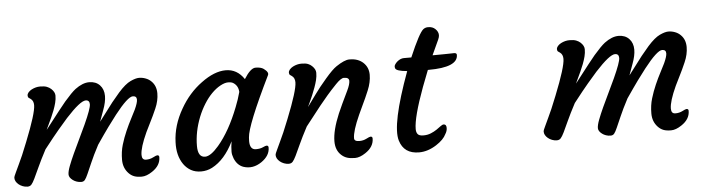

<svg xmlns="http://www.w3.org/2000/svg" viewBox="-43 -812 3649 993"><g transform="rotate(-5 1781.5 -315.0)"><path d="M403.3 -413.1Q375 -413.1 299.8 -331.1Q243.7 -267.1 218.3 -234.9L174.3 -179.2Q146 -125.5 129.9 -89.8L103.5 -33.2Q93.3 -12.2 85.7 -3.7Q78.1 4.9 65.2 4.9Q52.2 4.9 40.3 0.2Q28.3 -4.4 19.5 -11.7Q1 -27.3 1 -45.9Q1 -53.2 11.7 -74.7L30.3 -114.3Q39.1 -131.8 50.8 -159.2L78.1 -226.1Q135.7 -370.1 135.7 -412.1Q135.7 -434.6 121.1 -445.3L111.3 -452.1Q106.4 -455.6 106.4 -464.1Q106.4 -472.7 113 -480.5Q119.6 -488.3 130.4 -494.1Q152.3 -505.4 174.6 -505.4Q196.8 -505.4 209.5 -500.5Q222.2 -495.6 231.4 -487.3Q250 -470.2 250 -451.7Q250 -433.1 245.1 -414.3Q240.2 -395.5 232.9 -376.2Q225.6 -356.9 217.3 -338.9Q197.8 -296.9 193.1 -287.4Q188.5 -277.8 190.4 -280.3Q279.8 -396 297.9 -417Q335.4 -460.4 356.4 -476.6Q395 -505.4 429.4 -505.4Q463.9 -505.4 484.4 -483.9Q504.9 -462.4 504.9 -427.2Q504.9 -396.5 489.3 -355Q473.6 -313.5 468.3 -296.9L540 -391.6L580.1 -439.5Q616.2 -480 643.6 -492.7Q670.9 -505.4 688.2 -505.4Q705.6 -505.4 722.4 -499Q739.3 -492.7 751 -481Q775.9 -457 775.9 -417.5Q775.9 -379.4 758.3 -339.4Q740.7 -299.3 727.5 -273.7Q714.4 -248 702.1 -222.2Q666.5 -144.5 666.5 -106.9Q666.5 -80.6 688 -80.6Q708.5 -80.6 725.3 -89.4Q742.2 -98.1 747.1 -98.1Q757.3 -98.1 757.3 -87.9Q757.3 -44.4 712.9 -15.1Q683.1 4.9 658.4 4.9Q633.8 4.9 618.7 -1Q603.5 -6.8 591.3 -19.5Q564 -47.9 564 -90.3Q564 -132.8 574.7 -168.5Q585.4 -204.1 600.1 -237.5Q614.7 -271 629.6 -299.1Q644.5 -327.1 652.3 -343.8Q668 -377.9 668 -394Q668 -413.1 647.9 -413.1Q621.6 -413.1 553.2 -325.7Q501.5 -257.8 481.4 -228L447.8 -179.2Q419.4 -125.5 404.3 -89.8L379.4 -33.2Q370.1 -12.2 363.3 -3.7Q356.4 4.9 344.2 4.9Q332 4.9 320.6 1Q309.1 -2.9 300.8 -9.3Q281.7 -23.4 281.7 -39.3Q281.7 -55.2 292.2 -82.8Q302.7 -110.4 318.4 -144.5L386.7 -289.1Q423.3 -369.6 423.3 -391.4Q423.3 -413.1 403.3 -413.1ZM451.7 -275.4Q452.1 -275.4 452.1 -275.9L452.6 -276.9Q451.7 -275.9 451.7 -275.4Z M1227.1 -129.9Q1227.1 -85 1258.8 -85Q1280.8 -85 1295.2 -91.8Q1309.6 -98.6 1314.5 -98.6Q1324.7 -98.6 1324.7 -87.9Q1324.7 -45.9 1280.8 -15.6Q1234.4 16.1 1186 0Q1154.3 -11.2 1139.2 -48.3Q1131.8 -67.4 1131.8 -83Q1131.8 -108.4 1136.7 -136.7Q1091.3 -43.9 1023.9 -8.8Q997.1 4.9 966.8 4.9Q936.5 4.9 914.3 -7.6Q892.1 -20 876.5 -42Q844.7 -87.9 847.7 -157.2Q850.6 -244.1 898.9 -327.6Q943.4 -405.8 1011.2 -455.1Q1079.1 -505.4 1138.2 -505.4Q1197.3 -505.4 1233.4 -451.2Q1267.1 -505.4 1293 -505.4Q1320.8 -505.4 1335 -495.1Q1361.8 -475.6 1354 -460.9Q1231.4 -210 1228 -148.4Q1227.1 -139.6 1227.1 -129.9ZM956.1 -127.9Q956.1 -69.3 993.7 -69.3Q1022.5 -69.3 1064.5 -118.2Q1126 -189.9 1173.3 -311.5Q1188.5 -349.6 1198.7 -387.7Q1196.8 -420.9 1170.9 -436.5Q1162.1 -441.9 1144.8 -441.9Q1127.4 -441.9 1104.2 -429.2Q1081.1 -416.5 1059.3 -394.5Q1037.6 -372.6 1018.8 -342.5Q1000 -312.5 985.8 -277.3Q956.1 -202.1 956.1 -127.9Z M1743.7 -413.1Q1728.5 -413.1 1700.7 -384Q1672.9 -355 1652.3 -331.1L1610.8 -281.2L1530.8 -179.2Q1502.4 -125.5 1486.3 -89.8L1460 -33.2Q1449.7 -12.2 1442.1 -3.7Q1434.6 4.9 1421.6 4.9Q1408.7 4.9 1396.7 0.2Q1384.8 -4.4 1376 -11.7Q1357.4 -27.3 1357.4 -45.9Q1357.4 -53.2 1368.2 -74.7L1386.7 -114.3Q1395.5 -131.8 1407.2 -159.2L1434.6 -226.1Q1492.2 -370.1 1492.2 -412.1Q1492.2 -434.6 1477.5 -445.3L1467.8 -452.1Q1462.9 -455.6 1462.9 -464.1Q1462.9 -472.7 1469.5 -480.5Q1476.1 -488.3 1486.8 -494.1Q1508.8 -505.4 1531 -505.4Q1553.2 -505.4 1565.4 -500.5Q1577.6 -495.6 1585.9 -487.3Q1604 -470.2 1604 -451.7Q1604 -433.1 1599.4 -414.3Q1594.7 -395.5 1587.6 -376.2Q1580.6 -356.9 1572.8 -338.4Q1564.9 -319.8 1558.6 -306.2L1548.8 -285.2Q1544.9 -277.3 1546.9 -280.3Q1601.1 -355.5 1618.2 -377L1652.3 -418Q1689.9 -461.9 1711.4 -476.1Q1754.9 -505.4 1779.8 -505.4Q1804.7 -505.4 1821.8 -499Q1838.9 -492.7 1851.6 -481Q1878.4 -456.1 1878.4 -417.5Q1878.4 -378.9 1860.8 -336.9Q1843.3 -294.9 1830.3 -268.8Q1817.4 -242.7 1805.7 -215.8Q1769 -134.3 1769 -97.2Q1769 -80.6 1795.4 -80.6Q1815.9 -80.6 1832.8 -89.4Q1849.6 -98.1 1854.5 -98.1Q1864.7 -98.1 1864.7 -87.9Q1864.7 -44.4 1820.3 -15.1Q1790.5 4.9 1765.6 4.9Q1740.7 4.9 1724.4 -0.5Q1708 -5.9 1695.3 -17.6Q1666.5 -43.5 1666.5 -89.8Q1666.5 -146.5 1702.1 -231.4Q1728 -289.6 1738.8 -311L1755.4 -345.7Q1770.5 -377 1770.5 -395Q1770.5 -413.1 1743.7 -413.1Z M2236.8 -127.9Q2251 -127.9 2251 -108.9Q2251 -92.8 2241.2 -77.6Q2228 -49.3 2188.5 -23.9Q2143.6 4.9 2098.1 4.9Q2019.5 4.9 1998.5 -65.4Q1973.6 -148.9 2073.2 -419.4Q2017.1 -424.3 2012.2 -439Q2010.7 -443.4 2010.7 -448.5Q2010.7 -453.6 2015.4 -460.4Q2020 -467.3 2027.3 -473.6Q2044.4 -487.8 2062 -487.8H2100.6Q2153.3 -611.3 2175.8 -628.4Q2186.5 -636.2 2199.7 -636.2Q2212.9 -636.2 2221.7 -632.8Q2230.5 -629.4 2237.3 -623Q2252.9 -608.4 2252.9 -590.3Q2252.9 -580.6 2247.1 -567.9L2210.9 -489.3H2222.7Q2252.9 -489.3 2271.5 -489.7Q2271.5 -489.7 2299.3 -490.2Q2308.6 -490.7 2322.5 -490.7Q2336.4 -490.7 2336.4 -480.5Q2336.4 -416 2184.1 -416H2180.2L2147 -330.1Q2090.8 -177.7 2090.8 -116.7Q2090.8 -99.6 2098.6 -90.1Q2106.4 -80.6 2127.9 -80.6Q2149.4 -80.6 2167 -87.9Q2184.6 -95.2 2197.8 -104.2Q2210.9 -113.3 2220.5 -120.6Q2230 -127.9 2236.8 -127.9Z M3151.4 -413.1Q3123 -413.1 3047.9 -331.1Q2991.7 -267.1 2966.3 -234.9L2922.4 -179.2Q2894 -125.5 2877.9 -89.8L2851.6 -33.2Q2841.3 -12.2 2833.7 -3.7Q2826.2 4.9 2813.2 4.9Q2800.3 4.9 2788.3 0.2Q2776.4 -4.4 2767.6 -11.7Q2749 -27.3 2749 -45.9Q2749 -53.2 2759.8 -74.7L2778.3 -114.3Q2787.1 -131.8 2798.8 -159.2L2826.2 -226.1Q2883.8 -370.1 2883.8 -412.1Q2883.8 -434.6 2869.1 -445.3L2859.4 -452.1Q2854.5 -455.6 2854.5 -464.1Q2854.5 -472.7 2861.1 -480.5Q2867.7 -488.3 2878.4 -494.1Q2900.4 -505.4 2922.6 -505.4Q2944.8 -505.4 2957.5 -500.5Q2970.2 -495.6 2979.5 -487.3Q2998 -470.2 2998 -451.7Q2998 -433.1 2993.2 -414.3Q2988.3 -395.5 2981 -376.2Q2973.6 -356.9 2965.3 -338.9Q2945.8 -296.9 2941.2 -287.4Q2936.5 -277.8 2938.5 -280.3Q3027.8 -396 3045.9 -417Q3083.5 -460.4 3104.5 -476.6Q3143.1 -505.4 3177.5 -505.4Q3211.9 -505.4 3232.4 -483.9Q3252.9 -462.4 3252.9 -427.2Q3252.9 -396.5 3237.3 -355Q3221.7 -313.5 3216.3 -296.9L3288.1 -391.6L3328.1 -439.5Q3364.3 -480 3391.6 -492.7Q3418.9 -505.4 3436.3 -505.4Q3453.6 -505.4 3470.5 -499Q3487.3 -492.7 3499 -481Q3523.9 -457 3523.9 -417.5Q3523.9 -379.4 3506.3 -339.4Q3488.8 -299.3 3475.6 -273.7Q3462.4 -248 3450.2 -222.2Q3414.6 -144.5 3414.6 -106.9Q3414.6 -80.6 3436 -80.6Q3456.5 -80.6 3473.4 -89.4Q3490.2 -98.1 3495.1 -98.1Q3505.4 -98.1 3505.4 -87.9Q3505.4 -44.4 3460.9 -15.1Q3431.2 4.9 3406.5 4.9Q3381.8 4.9 3366.7 -1Q3351.6 -6.8 3339.4 -19.5Q3312 -47.9 3312 -90.3Q3312 -132.8 3322.8 -168.5Q3333.5 -204.1 3348.1 -237.5Q3362.8 -271 3377.7 -299.1Q3392.6 -327.1 3400.4 -343.8Q3416 -377.9 3416 -394Q3416 -413.1 3396 -413.1Q3369.6 -413.1 3301.3 -325.7Q3249.5 -257.8 3229.5 -228L3195.8 -179.2Q3167.5 -125.5 3152.3 -89.8L3127.4 -33.2Q3118.2 -12.2 3111.3 -3.7Q3104.5 4.9 3092.3 4.9Q3080.1 4.9 3068.6 1Q3057.1 -2.9 3048.8 -9.3Q3029.8 -23.4 3029.8 -39.3Q3029.8 -55.2 3040.3 -82.8Q3050.8 -110.4 3066.4 -144.5L3134.8 -289.1Q3171.4 -369.6 3171.4 -391.4Q3171.4 -413.1 3151.4 -413.1ZM3199.7 -275.4Q3200.2 -275.4 3200.2 -275.9L3200.7 -276.9Q3199.7 -275.9 3199.7 -275.4Z"/></g></svg>

Font: Courgette
Style: Regular
Weight: 400
Designer: Karolina Lach
Foundry: Sorkin Type Co.
Version: Version 1.002